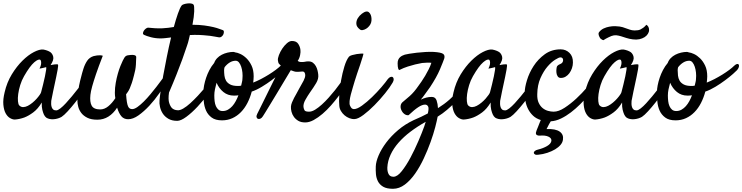

<svg xmlns="http://www.w3.org/2000/svg" viewBox="-35 -712 4512 1167"><path d="M501 -194.3Q487.3 -174.8 465.8 -146Q444.3 -117.2 421.4 -88.4Q398.4 -59.6 376.5 -35.6Q354.5 -11.7 339.8 -2Q330.1 3.9 317.4 7.8Q304.7 11.7 291.5 12.7Q278.3 13.7 266.6 11.2Q254.9 8.8 246.1 2.9Q237.3 -3.9 231.4 -16.6Q226.6 -27.3 222.2 -44.9Q217.8 -62.5 218.8 -88.9Q195.3 -49.8 167 -28.8Q138.7 -7.8 113.3 2Q84 12.7 54.7 14.6Q41 14.6 25.4 5.4Q9.8 -3.9 -1 -23.9Q-11.7 -43.9 -14.6 -75.7Q-17.6 -107.4 -6.8 -151.4Q6.8 -210.9 36.6 -259.8Q66.4 -308.6 101.6 -343.3Q136.7 -377.9 170.9 -395.5Q205.1 -413.1 227.5 -411.1Q253.9 -406.2 270.5 -395.5Q284.2 -385.7 288.6 -366.7Q293 -347.7 272.5 -316.4Q286.1 -319.3 295.4 -320.3Q304.7 -321.3 309.6 -321.3Q315.4 -321.3 317.4 -320.3Q318.4 -318.4 318.4 -312Q318.4 -305.7 315.4 -289.1Q312.5 -272.5 306.6 -244.1Q300.8 -215.8 291 -170.9Q289.1 -162.1 287.6 -154.8Q286.1 -147.5 284.7 -140.1Q283.2 -132.8 281.2 -123Q279.3 -113.3 276.4 -98.6Q275.4 -89.8 275.9 -79.6Q276.4 -69.3 279.3 -60.5Q282.2 -51.8 288.6 -46.4Q294.9 -41 306.6 -41Q316.4 -41 332 -53.2Q347.7 -65.4 365.2 -84.5Q382.8 -103.5 401.9 -126.5Q420.9 -149.4 437.5 -170.9Q454.1 -192.4 467.3 -209Q480.5 -225.6 486.3 -233.4Q494.1 -242.2 502 -243.7Q509.8 -245.1 513.7 -239.3Q517.6 -233.4 515.1 -221.7Q512.7 -210 501 -194.3ZM214.8 -151.4Q219.7 -170.9 226.6 -197.3Q233.4 -223.6 238.3 -248Q243.2 -272.5 245.6 -288.6Q248 -304.7 244.1 -303.7Q239.3 -302.7 233.4 -300.8Q228.5 -298.8 220.7 -297.9Q212.9 -296.9 205.1 -294.9Q212.9 -310.5 214.4 -320.8Q215.8 -331.1 214.8 -336.9Q213.9 -343.8 210.9 -347.7Q200.2 -356.4 173.3 -333.5Q146.5 -310.5 111.3 -249Q96.7 -223.6 87.9 -194.8Q79.1 -166 75.7 -140.6Q72.3 -115.2 74.2 -96.2Q76.2 -77.1 82 -71.3Q92.8 -60.5 106.4 -61Q120.1 -61.5 134.3 -68.8Q148.4 -76.2 162.6 -87.9Q176.8 -99.6 188 -112.3Q199.2 -125 206.5 -135.7Q213.9 -146.5 214.8 -151.4Z M556.6 15.6Q519.5 15.6 496.1 3.9Q472.7 -7.8 459.5 -24.9Q446.3 -42 440.9 -62Q435.5 -82 435.5 -98.6Q435.5 -127.9 440.4 -160.6Q445.3 -193.4 452.1 -221.2Q459 -249 464.4 -268.6Q469.7 -288.1 471.7 -293Q480.5 -321.3 494.6 -342.3Q508.8 -363.3 534.2 -371.1Q543.9 -373 554.7 -375Q563.5 -376 572.8 -376Q582 -376 589.8 -373Q563.5 -305.7 548.3 -260.7Q533.2 -215.8 525.4 -187.5Q516.6 -155.3 514.6 -135.7Q509.8 -91.8 522.5 -69.3Q535.2 -46.9 574.2 -46.9Q599.6 -46.9 623 -65.9Q646.5 -85 666 -115.2Q663.1 -130.9 663.1 -147.5Q663.1 -178.7 668.5 -208.5Q673.8 -238.3 681.2 -264.2Q688.5 -290 696.8 -310.5Q705.1 -331.1 710.9 -342.8Q721.7 -366.2 730.5 -371.6Q739.3 -377 758.8 -377.9Q766.6 -378.9 772 -378.4Q777.3 -377.9 781.2 -377Q793 -374 793 -365.2Q793 -349.6 791 -318.4Q789.1 -287.1 779.3 -253.9Q772.5 -226.6 766.1 -207.5Q759.8 -188.5 753.9 -175.3Q748 -162.1 742.2 -153.8Q736.3 -145.5 731.4 -138.7Q733.4 -109.4 736.3 -91.8Q739.3 -74.2 743.7 -64.9Q748 -55.7 754.4 -52.2Q760.7 -48.8 768.6 -48.8Q782.2 -48.8 800.8 -62Q819.3 -75.2 839.4 -95.2Q859.4 -115.2 879.4 -139.2Q899.4 -163.1 916 -184.6Q932.6 -206.1 944.3 -222.2Q956.1 -238.3 959 -242.2Q965.8 -251 972.2 -252.9Q978.5 -254.9 982.4 -251.5Q986.3 -248 986.8 -240.7Q987.3 -233.4 982.4 -224.6Q962.9 -187.5 934.1 -146Q905.3 -104.5 872.6 -69.3Q839.8 -34.2 806.6 -10.7Q773.4 12.7 744.1 12.7Q717.8 12.7 702.6 -5.4Q687.5 -23.4 676.8 -57.6Q654.3 -22.5 624 -3.4Q593.8 15.6 556.6 15.6Z M1264.6 -247.1Q1268.6 -252.9 1274.9 -254.4Q1281.2 -255.9 1285.2 -252.9Q1289.1 -250 1289.6 -243.2Q1290 -236.3 1284.2 -224.6Q1264.6 -187.5 1232.9 -144.5Q1201.2 -101.6 1166 -64Q1130.9 -26.4 1097.7 -2Q1064.5 22.5 1042 22.5Q1009.8 22.5 988.3 9.8Q966.8 -2.9 954.6 -21.5Q942.4 -40 937.5 -62Q932.6 -84 934.6 -102.5Q935.5 -118.2 941.4 -158.7Q947.3 -199.2 957 -252.4Q966.8 -305.7 979 -366.7Q991.2 -427.7 1004.9 -484.4Q988.3 -482.4 971.7 -480.5Q955.1 -478.5 941.4 -478.5Q910.2 -478.5 882.3 -485.8Q854.5 -493.2 840.8 -500Q833 -503.9 834 -511.2Q835 -518.6 839.8 -525.9Q844.7 -533.2 852.1 -538.6Q859.4 -543.9 865.2 -543.9Q883.8 -542 905.3 -540.5Q926.8 -539.1 952.1 -540Q970.7 -541 987.8 -543Q1004.9 -544.9 1021.5 -547.9Q1034.2 -594.7 1046.4 -629.4Q1058.6 -664.1 1068.4 -677.7Q1071.3 -682.6 1081.5 -686Q1091.8 -689.5 1103.5 -690.9Q1115.2 -692.4 1126 -690.9Q1136.7 -689.5 1141.6 -683.6Q1146.5 -675.8 1145.5 -643.6Q1144.5 -611.3 1134.8 -561.5Q1175.8 -561.5 1207.5 -557.1Q1239.3 -552.7 1261.7 -547.4Q1284.2 -542 1297.9 -536.6Q1311.5 -531.2 1318.4 -529.3Q1325.2 -527.3 1325.7 -519.5Q1326.2 -511.7 1322.8 -503.4Q1319.3 -495.1 1311.5 -489.3Q1303.7 -483.4 1293.9 -485.4Q1284.2 -486.3 1272 -489.3Q1259.8 -492.2 1242.7 -494.1Q1225.6 -496.1 1202.1 -498Q1178.7 -500 1147.5 -500Q1141.6 -500 1134.3 -499.5Q1127 -499 1119.1 -499Q1115.2 -483.4 1111.8 -468.3Q1108.4 -453.1 1102.5 -436.5Q1089.8 -397.5 1073.2 -351.6Q1058.6 -311.5 1038.1 -259.8Q1017.6 -208 992.2 -149.4Q986.3 -107.4 993.7 -85.4Q1001 -63.5 1011.7 -53.7Q1024.4 -43 1043 -42Q1057.6 -40 1078.6 -52.2Q1099.6 -64.5 1122.1 -85Q1144.5 -105.5 1167.5 -129.9Q1190.4 -154.3 1210 -177.7Q1229.5 -201.2 1244.1 -220.2Q1258.8 -239.3 1264.6 -247.1Z M1495.1 -155.3Q1485.4 -118.2 1468.8 -85.9Q1452.1 -53.7 1429.2 -30.3Q1406.2 -6.8 1377.4 6.3Q1348.6 19.5 1314.5 19.5Q1274.4 19.5 1251.5 2.4Q1228.5 -14.6 1217.3 -40Q1206.1 -65.4 1203.6 -95.7Q1201.2 -126 1201.2 -152.3Q1201.2 -170.9 1205.6 -193.4Q1210 -215.8 1217.8 -239.3Q1225.6 -262.7 1237.8 -286.1Q1250 -309.6 1266.6 -329.1Q1272.5 -345.7 1284.7 -358.4Q1296.9 -371.1 1313 -379.4Q1329.1 -387.7 1347.7 -392.1Q1366.2 -396.5 1383.8 -396.5Q1386.7 -396.5 1389.2 -395.5Q1391.6 -394.5 1394.5 -393.6Q1407.2 -392.6 1426.3 -383.8Q1445.3 -375 1463.4 -357.4Q1481.4 -339.8 1494.1 -313Q1506.8 -286.1 1506.8 -248Q1506.8 -240.2 1505.9 -229Q1504.9 -217.8 1503.9 -210Q1526.4 -218.8 1550.8 -231.4Q1575.2 -244.1 1598.1 -258.3Q1621.1 -272.5 1640.6 -287.1Q1660.2 -301.8 1671.9 -313.5Q1681.6 -322.3 1688.5 -323.2Q1695.3 -324.2 1698.2 -319.3Q1701.2 -314.5 1699.2 -305.7Q1697.3 -296.9 1688.5 -286.1Q1683.6 -280.3 1663.6 -262.7Q1643.6 -245.1 1616.2 -224.6Q1588.9 -204.1 1556.6 -184.6Q1524.4 -165 1495.1 -155.3ZM1330.1 -303.7Q1327.1 -294.9 1327.1 -285.2Q1327.1 -269.5 1329.1 -252.4Q1331.1 -235.4 1338.9 -221.7Q1346.7 -208 1363.8 -198.7Q1380.9 -189.5 1411.1 -189.5Q1416 -189.5 1420.9 -189.9Q1425.8 -190.4 1430.7 -191.4Q1433.6 -204.1 1436 -214.4Q1438.5 -224.6 1438.5 -232.4Q1440.4 -251 1438.5 -270.5Q1436.5 -290 1431.2 -306.2Q1425.8 -322.3 1417.5 -332.5Q1409.2 -342.8 1397.5 -342.8Q1378.9 -342.8 1361.8 -332.5Q1344.7 -322.3 1330.1 -303.7ZM1267.6 -131.8Q1267.6 -114.3 1269.5 -97.2Q1271.5 -80.1 1277.3 -66.9Q1283.2 -53.7 1293 -45.4Q1302.7 -37.1 1318.4 -37.1Q1335.9 -37.1 1350.6 -45.4Q1365.2 -53.7 1377 -66.9Q1388.7 -80.1 1397.9 -97.2Q1407.2 -114.3 1414.1 -132.8Q1407.2 -131.8 1400.9 -131.3Q1394.5 -130.9 1386.7 -130.9Q1349.6 -130.9 1322.8 -152.8Q1295.9 -174.8 1281.2 -209Q1275.4 -188.5 1271.5 -168.9Q1267.6 -149.4 1267.6 -131.8Z M1562.5 -4.9Q1555.7 5.9 1547.4 9.3Q1539.1 12.7 1532.7 10.3Q1526.4 7.8 1524.4 0Q1522.5 -7.8 1528.3 -19.5Q1531.2 -25.4 1541.5 -45.9Q1551.8 -66.4 1565.9 -95.2Q1580.1 -124 1596.7 -157.7Q1613.3 -191.4 1628.4 -221.7Q1643.6 -252 1656.2 -275.9Q1668.9 -299.8 1674.8 -310.5Q1664.1 -320.3 1660.2 -324.7Q1656.2 -329.1 1654.3 -343.8Q1652.3 -356.4 1660.2 -377Q1668 -397.5 1680.7 -416.5Q1693.4 -435.5 1709 -449.2Q1724.6 -462.9 1739.3 -462.9Q1766.6 -462.9 1777.8 -445.3Q1789.1 -427.7 1791 -409.2Q1793 -396.5 1789.1 -377Q1785.2 -357.4 1774.4 -341.8Q1777.3 -339.8 1782.2 -337.4Q1787.1 -335 1797.9 -335Q1813.5 -335 1819.8 -336.9Q1826.2 -338.9 1839.8 -338.9Q1856.4 -338.9 1867.2 -330.6Q1877.9 -322.3 1884.8 -310.1Q1891.6 -297.9 1895 -283.7Q1898.4 -269.5 1899.4 -257.8Q1902.3 -233.4 1886.7 -207Q1871.1 -180.7 1848.6 -149.4Q1835 -129.9 1821.3 -105.5Q1807.6 -81.1 1809.6 -61.5Q1811.5 -48.8 1816.4 -41Q1821.3 -33.2 1843.8 -33.2Q1860.4 -33.2 1880.4 -45.4Q1900.4 -57.6 1921.4 -76.7Q1942.4 -95.7 1962.9 -118.7Q1983.4 -141.6 2001 -163.6Q2018.6 -185.5 2030.8 -203.1Q2043 -220.7 2048.8 -228.5Q2053.7 -236.3 2061.5 -239.3Q2069.3 -242.2 2075.2 -239.3Q2081.1 -236.3 2082.5 -227.5Q2084 -218.8 2075.2 -204.1Q2069.3 -194.3 2055.2 -172.9Q2041 -151.4 2021 -125Q2001 -98.6 1976.6 -70.8Q1952.1 -43 1925.3 -20Q1898.4 2.9 1871.6 17.6Q1844.7 32.2 1820.3 32.2Q1794.9 32.2 1778.3 22.5Q1761.7 12.7 1751.5 -1.5Q1741.2 -15.6 1736.8 -32.7Q1732.4 -49.8 1733.4 -64.5Q1734.4 -76.2 1739.7 -89.4Q1745.1 -102.5 1752.4 -116.7Q1759.8 -130.9 1768.1 -145Q1776.4 -159.2 1783.2 -172.9Q1799.8 -201.2 1810.1 -221.2Q1820.3 -241.2 1820.3 -254.9Q1820.3 -263.7 1816.4 -270.5Q1812.5 -277.3 1803.7 -277.3Q1797.9 -277.3 1795.4 -276.9Q1793 -276.4 1790.5 -276.4Q1788.1 -276.4 1783.7 -275.9Q1779.3 -275.4 1770.5 -275.4Q1757.8 -275.4 1749 -279.3Q1740.2 -283.2 1732.4 -285.2Q1728.5 -278.3 1714.8 -255.9Q1701.2 -233.4 1683.1 -203.1Q1665 -172.9 1645 -139.6Q1625 -106.4 1607.4 -77.6Q1589.8 -48.8 1577.6 -28.8Q1565.4 -8.8 1562.5 -4.9Z M2220.7 -575.2Q2217.8 -564.5 2209.5 -554.2Q2201.2 -543.9 2190.9 -537.6Q2180.7 -531.2 2169.9 -529.3Q2159.2 -527.3 2152.3 -533.2Q2131.8 -548.8 2130.9 -566.9Q2129.9 -585 2139.6 -601.1Q2149.4 -617.2 2164.1 -628.4Q2178.7 -639.6 2189.5 -641.6Q2200.2 -643.6 2207.5 -637.2Q2214.8 -630.9 2218.8 -620.6Q2222.7 -610.4 2223.1 -597.7Q2223.6 -585 2220.7 -575.2ZM2085.9 -367.2Q2090.8 -373 2104.5 -377Q2118.2 -380.9 2132.8 -383.3Q2147.5 -385.7 2159.7 -386.2Q2171.9 -386.7 2173.8 -385.7Q2174.8 -384.8 2168.9 -365.2Q2163.1 -345.7 2154.3 -319.3Q2145.5 -293 2135.7 -265.1Q2126 -237.3 2121.1 -219.7Q2116.2 -202.1 2109.4 -180.2Q2102.5 -158.2 2097.2 -137.2Q2091.8 -116.2 2089.8 -97.7Q2087.9 -79.1 2092.8 -69.3Q2097.7 -57.6 2103.5 -53.2Q2109.4 -48.8 2116.2 -48.8Q2135.7 -48.8 2165.5 -70.3Q2195.3 -91.8 2226.1 -121.6Q2256.8 -151.4 2283.2 -182.1Q2309.6 -212.9 2322.3 -231.4Q2330.1 -241.2 2338.4 -244.1Q2346.7 -247.1 2352.1 -243.2Q2357.4 -239.3 2357.9 -230.5Q2358.4 -221.7 2351.6 -210Q2335.9 -182.6 2305.7 -145Q2275.4 -107.4 2241.2 -72.8Q2207 -38.1 2174.3 -13.7Q2141.6 10.7 2121.1 11.7Q2104.5 12.7 2088.4 6.3Q2072.3 0 2059.1 -11.2Q2045.9 -22.5 2037.1 -37.6Q2028.3 -52.7 2027.3 -69.3Q2024.4 -93.8 2027.3 -136.2Q2030.3 -178.7 2038.1 -223.1Q2045.9 -267.6 2058.1 -307.6Q2070.3 -347.7 2085.9 -367.2Z M2788.1 -157.2Q2781.2 -147.5 2766.1 -128.9Q2751 -110.4 2730 -88.9Q2709 -67.4 2682.1 -44.4Q2655.3 -21.5 2625 -2.9Q2621.1 19.5 2610.4 61Q2599.6 102.5 2582 151.4Q2564.5 200.2 2541 250.5Q2517.6 300.8 2488.8 342.3Q2460 383.8 2425.8 409.7Q2391.6 435.5 2353.5 435.5Q2315.4 435.5 2293.9 422.9Q2272.5 410.2 2262.2 390.1Q2252 370.1 2250 346.2Q2248 322.3 2249 299.8Q2250 270.5 2266.6 231.9Q2283.2 193.4 2313 153.8Q2342.8 114.3 2384.8 78.6Q2426.8 43 2478.5 18.6Q2503.9 7.8 2525.4 -2.4Q2546.9 -12.7 2565.4 -22.5Q2573.2 -54.7 2566.9 -65.4Q2560.5 -76.2 2548.8 -76.2Q2531.2 -76.2 2507.3 -60.5Q2483.4 -44.9 2448.2 -11.7Q2438.5 -10.7 2431.2 -14.2Q2423.8 -17.6 2418.9 -22.5Q2413.1 -27.3 2409.2 -34.2Q2398.4 -50.8 2399.9 -67.4Q2401.4 -84 2415 -93.8Q2428.7 -104.5 2455.6 -128.4Q2482.4 -152.3 2507.8 -189.5Q2515.6 -200.2 2526.9 -216.3Q2538.1 -232.4 2549.3 -251.5Q2560.5 -270.5 2570.8 -291Q2581.1 -311.5 2586.9 -330.1Q2567.4 -333 2530.3 -329.1Q2510.7 -325.2 2488.3 -320.3Q2468.8 -315.4 2443.8 -307.6Q2418.9 -299.8 2391.6 -286.1Q2387.7 -288.1 2385.7 -293.9Q2383.8 -299.8 2382.8 -307.6Q2381.8 -316.4 2381.8 -327.1Q2381.8 -340.8 2386.2 -350.1Q2390.6 -359.4 2397.5 -365.2Q2404.3 -371.1 2412.1 -374.5Q2419.9 -377.9 2425.8 -379.9Q2432.6 -381.8 2452.6 -385.3Q2472.7 -388.7 2498 -391.6Q2523.4 -394.5 2550.8 -396Q2578.1 -397.5 2600.6 -396.5Q2646.5 -393.6 2658.7 -384.3Q2670.9 -375 2665 -355.5Q2658.2 -335.9 2638.7 -289.6Q2619.1 -243.2 2579.1 -182.6Q2562.5 -160.2 2548.8 -140.6Q2535.2 -121.1 2522.5 -106.4Q2539.1 -114.3 2555.7 -118.7Q2572.3 -123 2588.9 -123Q2611.3 -123 2618.7 -101.6Q2626 -80.1 2627 -54.7Q2666 -79.1 2696.8 -106.4Q2727.5 -133.8 2762.7 -176.8Q2771.5 -187.5 2778.8 -189.5Q2786.1 -191.4 2790 -187Q2793.9 -182.6 2793.9 -174.3Q2793.9 -166 2788.1 -157.2ZM2543.9 55.7Q2545.9 47.9 2548.3 41.5Q2550.8 35.2 2552.7 28.3Q2502 56.6 2460 88.4Q2418 120.1 2387.2 155.3Q2356.4 190.4 2338.9 228.5Q2321.3 266.6 2319.3 305.7Q2318.4 329.1 2326.7 345.7Q2335 362.3 2356.4 362.3Q2379.9 362.3 2406.7 328.6Q2433.6 294.9 2459.5 246.6Q2485.4 198.2 2507.8 146Q2530.3 93.8 2543.9 55.7Z M3229.5 -194.3Q3215.8 -174.8 3194.3 -146Q3172.9 -117.2 3149.9 -88.4Q3127 -59.6 3105 -35.6Q3083 -11.7 3068.4 -2Q3058.6 3.9 3045.9 7.8Q3033.2 11.7 3020 12.7Q3006.8 13.7 2995.1 11.2Q2983.4 8.8 2974.6 2.9Q2965.8 -3.9 2960 -16.6Q2955.1 -27.3 2950.7 -44.9Q2946.3 -62.5 2947.3 -88.9Q2923.8 -49.8 2895.5 -28.8Q2867.2 -7.8 2841.8 2Q2812.5 12.7 2783.2 14.6Q2769.5 14.6 2753.9 5.4Q2738.3 -3.9 2727.5 -23.9Q2716.8 -43.9 2713.9 -75.7Q2710.9 -107.4 2721.7 -151.4Q2735.4 -210.9 2765.1 -259.8Q2794.9 -308.6 2830.1 -343.3Q2865.2 -377.9 2899.4 -395.5Q2933.6 -413.1 2956.1 -411.1Q2982.4 -406.2 2999 -395.5Q3012.7 -385.7 3017.1 -366.7Q3021.5 -347.7 3001 -316.4Q3014.6 -319.3 3023.9 -320.3Q3033.2 -321.3 3038.1 -321.3Q3043.9 -321.3 3045.9 -320.3Q3046.9 -318.4 3046.9 -312Q3046.9 -305.7 3043.9 -289.1Q3041 -272.5 3035.2 -244.1Q3029.3 -215.8 3019.5 -170.9Q3017.6 -162.1 3016.1 -154.8Q3014.6 -147.5 3013.2 -140.1Q3011.7 -132.8 3009.8 -123Q3007.8 -113.3 3004.9 -98.6Q3003.9 -89.8 3004.4 -79.6Q3004.9 -69.3 3007.8 -60.5Q3010.7 -51.8 3017.1 -46.4Q3023.4 -41 3035.2 -41Q3044.9 -41 3060.5 -53.2Q3076.2 -65.4 3093.8 -84.5Q3111.3 -103.5 3130.4 -126.5Q3149.4 -149.4 3166 -170.9Q3182.6 -192.4 3195.8 -209Q3209 -225.6 3214.8 -233.4Q3222.7 -242.2 3230.5 -243.7Q3238.3 -245.1 3242.2 -239.3Q3246.1 -233.4 3243.7 -221.7Q3241.2 -210 3229.5 -194.3ZM2943.4 -151.4Q2948.2 -170.9 2955.1 -197.3Q2961.9 -223.6 2966.8 -248Q2971.7 -272.5 2974.1 -288.6Q2976.6 -304.7 2972.7 -303.7Q2967.8 -302.7 2961.9 -300.8Q2957 -298.8 2949.2 -297.9Q2941.4 -296.9 2933.6 -294.9Q2941.4 -310.5 2942.9 -320.8Q2944.3 -331.1 2943.4 -336.9Q2942.4 -343.8 2939.5 -347.7Q2928.7 -356.4 2901.9 -333.5Q2875 -310.5 2839.8 -249Q2825.2 -223.6 2816.4 -194.8Q2807.6 -166 2804.2 -140.6Q2800.8 -115.2 2802.7 -96.2Q2804.7 -77.1 2810.5 -71.3Q2821.3 -60.5 2835 -61Q2848.6 -61.5 2862.8 -68.8Q2877 -76.2 2891.1 -87.9Q2905.3 -99.6 2916.5 -112.3Q2927.7 -125 2935.1 -135.7Q2942.4 -146.5 2943.4 -151.4Z M3287.1 72.3Q3341.8 70.3 3366.7 87.9Q3391.6 105.5 3386.7 136.7Q3384.8 153.3 3372.1 168.5Q3359.4 183.6 3338.9 195.8Q3318.4 208 3292 216.8Q3265.6 225.6 3236.3 228.5Q3223.6 230.5 3216.8 226.6Q3210 222.7 3209.5 217.3Q3209 211.9 3215.3 206.1Q3221.7 200.2 3234.4 197.3Q3266.6 189.5 3290 175.8Q3313.5 162.1 3316.4 144.5Q3318.4 127.9 3298.8 118.7Q3279.3 109.4 3246.1 112.3Q3234.4 113.3 3227.5 108.4Q3220.7 103.5 3222.7 92.8Q3222.7 89.8 3226.6 80.1Q3230.5 70.3 3235.4 58.6Q3240.2 46.9 3244.6 35.2Q3249 23.4 3252 17.6Q3223.6 8.8 3205.1 -8.8Q3186.5 -26.4 3174.8 -49.3Q3163.1 -72.3 3158.7 -98.1Q3154.3 -124 3154.3 -149.4Q3154.3 -179.7 3168 -224.6Q3181.6 -269.5 3208.5 -311Q3235.4 -352.5 3276.4 -382.3Q3317.4 -412.1 3373 -412.1Q3404.3 -412.1 3426.3 -390.6Q3448.2 -369.1 3447.3 -332Q3447.3 -314.5 3441.4 -297.4Q3435.5 -280.3 3425.8 -267.1Q3416 -253.9 3402.8 -246.1Q3389.6 -238.3 3374 -238.3Q3361.3 -238.3 3355 -247.6Q3348.6 -256.8 3347.2 -269Q3345.7 -281.2 3347.2 -293Q3348.6 -304.7 3350.6 -308.6Q3355.5 -315.4 3361.3 -318.4Q3367.2 -321.3 3375 -325.2Q3380.9 -328.1 3384.3 -334Q3387.7 -339.8 3387.7 -346.7Q3387.7 -353.5 3383.8 -358.4Q3379.9 -363.3 3371.1 -363.3Q3362.3 -363.3 3339.4 -349.1Q3316.4 -335 3292.5 -307.1Q3268.6 -279.3 3250 -237.3Q3231.4 -195.3 3230.5 -139.6Q3229.5 -107.4 3239.3 -86.9Q3249 -66.4 3263.7 -54.7Q3278.3 -43 3295.9 -38.1Q3313.5 -33.2 3330.1 -33.2Q3360.4 -33.2 3397 -57.1Q3433.6 -81.1 3468.3 -113.3Q3502.9 -145.5 3531.7 -179.2Q3560.5 -212.9 3575.2 -233.4Q3584 -246.1 3591.8 -248.5Q3599.6 -251 3603.5 -246.1Q3607.4 -241.2 3606.4 -231Q3605.5 -220.7 3597.7 -208Q3590.8 -196.3 3575.7 -175.3Q3560.5 -154.3 3539.1 -129.4Q3517.6 -104.5 3491.2 -78.1Q3464.8 -51.8 3435.5 -29.3Q3406.2 -6.8 3375 8.3Q3343.8 23.4 3312.5 25.4Q3304.7 37.1 3287.1 72.3Z M4028.3 -194.3Q4014.6 -174.8 3993.2 -146Q3971.7 -117.2 3948.7 -88.4Q3925.8 -59.6 3903.8 -35.6Q3881.8 -11.7 3867.2 -2Q3857.4 3.9 3844.7 7.8Q3832 11.7 3818.8 12.7Q3805.7 13.7 3793.9 11.2Q3782.2 8.8 3773.4 2.9Q3764.6 -3.9 3758.8 -16.6Q3753.9 -27.3 3749.5 -44.9Q3745.1 -62.5 3746.1 -88.9Q3722.7 -49.8 3694.3 -28.8Q3666 -7.8 3640.6 2Q3611.3 12.7 3582 14.6Q3568.4 14.6 3552.7 5.4Q3537.1 -3.9 3526.4 -23.9Q3515.6 -43.9 3512.7 -75.7Q3509.8 -107.4 3520.5 -151.4Q3534.2 -210.9 3564 -259.8Q3593.8 -308.6 3628.9 -343.3Q3664.1 -377.9 3698.2 -395.5Q3732.4 -413.1 3754.9 -411.1Q3781.2 -406.2 3797.9 -395.5Q3811.5 -385.7 3815.9 -366.7Q3820.3 -347.7 3799.8 -316.4Q3813.5 -319.3 3822.8 -320.3Q3832 -321.3 3836.9 -321.3Q3842.8 -321.3 3844.7 -320.3Q3845.7 -318.4 3845.7 -312Q3845.7 -305.7 3842.8 -289.1Q3839.8 -272.5 3834 -244.1Q3828.1 -215.8 3818.4 -170.9Q3816.4 -162.1 3814.9 -154.8Q3813.5 -147.5 3812 -140.1Q3810.5 -132.8 3808.6 -123Q3806.6 -113.3 3803.7 -98.6Q3802.7 -89.8 3803.2 -79.6Q3803.7 -69.3 3806.6 -60.5Q3809.6 -51.8 3815.9 -46.4Q3822.3 -41 3834 -41Q3843.8 -41 3859.4 -53.2Q3875 -65.4 3892.6 -84.5Q3910.2 -103.5 3929.2 -126.5Q3948.2 -149.4 3964.8 -170.9Q3981.4 -192.4 3994.6 -209Q4007.8 -225.6 4013.7 -233.4Q4021.5 -242.2 4029.3 -243.7Q4037.1 -245.1 4041 -239.3Q4044.9 -233.4 4042.5 -221.7Q4040 -210 4028.3 -194.3ZM3742.2 -151.4Q3747.1 -170.9 3753.9 -197.3Q3760.7 -223.6 3765.6 -248Q3770.5 -272.5 3772.9 -288.6Q3775.4 -304.7 3771.5 -303.7Q3766.6 -302.7 3760.7 -300.8Q3755.9 -298.8 3748 -297.9Q3740.2 -296.9 3732.4 -294.9Q3740.2 -310.5 3741.7 -320.8Q3743.2 -331.1 3742.2 -336.9Q3741.2 -343.8 3738.3 -347.7Q3727.5 -356.4 3700.7 -333.5Q3673.8 -310.5 3638.7 -249Q3624 -223.6 3615.2 -194.8Q3606.4 -166 3603 -140.6Q3599.6 -115.2 3601.6 -96.2Q3603.5 -77.1 3609.4 -71.3Q3620.1 -60.5 3633.8 -61Q3647.5 -61.5 3661.6 -68.8Q3675.8 -76.2 3689.9 -87.9Q3704.1 -99.6 3715.3 -112.3Q3726.6 -125 3733.9 -135.7Q3741.2 -146.5 3742.2 -151.4ZM3893.6 -561.5Q3910.2 -551.8 3910.2 -529.3Q3910.2 -517.6 3902.8 -505.9Q3895.5 -494.1 3882.3 -485.8Q3869.1 -477.5 3851.1 -473.6Q3833 -469.7 3811.5 -472.7Q3789.1 -475.6 3771.5 -481.4Q3753.9 -487.3 3739.3 -491.7Q3724.6 -496.1 3710.9 -497.6Q3697.3 -499 3681.6 -493.2Q3672.9 -489.3 3664.1 -485.4Q3656.2 -481.4 3647.9 -477.1Q3639.6 -472.7 3632.8 -467.8Q3627 -468.8 3623 -471.7Q3619.1 -474.6 3616.2 -476.6Q3612.3 -479.5 3611.3 -482.4Q3607.4 -488.3 3605.5 -494.1Q3603.5 -499 3603 -504.9Q3602.5 -510.7 3605.5 -515.6Q3617.2 -531.2 3634.3 -539.1Q3651.4 -546.9 3668 -549.8Q3686.5 -553.7 3707 -552.7Q3733.4 -551.8 3749.5 -546.9Q3765.6 -542 3779.3 -536.6Q3793 -531.2 3806.6 -528.3Q3820.3 -525.4 3842.8 -528.3Q3849.6 -529.3 3858.4 -533.2Q3866.2 -537.1 3875 -543.5Q3883.8 -549.8 3893.6 -561.5Z M4252 -155.3Q4242.2 -118.2 4225.6 -85.9Q4209 -53.7 4186 -30.3Q4163.1 -6.8 4134.3 6.3Q4105.5 19.5 4071.3 19.5Q4031.2 19.5 4008.3 2.4Q3985.4 -14.6 3974.1 -40Q3962.9 -65.4 3960.4 -95.7Q3958 -126 3958 -152.3Q3958 -170.9 3962.4 -193.4Q3966.8 -215.8 3974.6 -239.3Q3982.4 -262.7 3994.6 -286.1Q4006.8 -309.6 4023.4 -329.1Q4029.3 -345.7 4041.5 -358.4Q4053.7 -371.1 4069.8 -379.4Q4085.9 -387.7 4104.5 -392.1Q4123 -396.5 4140.6 -396.5Q4143.6 -396.5 4146 -395.5Q4148.4 -394.5 4151.4 -393.6Q4164.1 -392.6 4183.1 -383.8Q4202.1 -375 4220.2 -357.4Q4238.3 -339.8 4251 -313Q4263.7 -286.1 4263.7 -248Q4263.7 -240.2 4262.7 -229Q4261.7 -217.8 4260.7 -210Q4283.2 -218.8 4307.6 -231.4Q4332 -244.1 4355 -258.3Q4377.9 -272.5 4397.5 -287.1Q4417 -301.8 4428.7 -313.5Q4438.5 -322.3 4445.3 -323.2Q4452.1 -324.2 4455.1 -319.3Q4458 -314.5 4456.1 -305.7Q4454.1 -296.9 4445.3 -286.1Q4440.4 -280.3 4420.4 -262.7Q4400.4 -245.1 4373 -224.6Q4345.7 -204.1 4313.5 -184.6Q4281.2 -165 4252 -155.3ZM4086.9 -303.7Q4084 -294.9 4084 -285.2Q4084 -269.5 4085.9 -252.4Q4087.9 -235.4 4095.7 -221.7Q4103.5 -208 4120.6 -198.7Q4137.7 -189.5 4168 -189.5Q4172.9 -189.5 4177.7 -189.9Q4182.6 -190.4 4187.5 -191.4Q4190.4 -204.1 4192.9 -214.4Q4195.3 -224.6 4195.3 -232.4Q4197.3 -251 4195.3 -270.5Q4193.4 -290 4188 -306.2Q4182.6 -322.3 4174.3 -332.5Q4166 -342.8 4154.3 -342.8Q4135.7 -342.8 4118.7 -332.5Q4101.6 -322.3 4086.9 -303.7ZM4024.4 -131.8Q4024.4 -114.3 4026.4 -97.2Q4028.3 -80.1 4034.2 -66.9Q4040 -53.7 4049.8 -45.4Q4059.6 -37.1 4075.2 -37.1Q4092.8 -37.1 4107.4 -45.4Q4122.1 -53.7 4133.8 -66.9Q4145.5 -80.1 4154.8 -97.2Q4164.1 -114.3 4170.9 -132.8Q4164.1 -131.8 4157.7 -131.3Q4151.4 -130.9 4143.6 -130.9Q4106.4 -130.9 4079.6 -152.8Q4052.7 -174.8 4038.1 -209Q4032.2 -188.5 4028.3 -168.9Q4024.4 -149.4 4024.4 -131.8Z"/></svg>

Font: Satisfy
Style: Regular
Weight: 400
Designer: Font Diner, Inc
Foundry: Font Diner, Inc
Version: Version 1.001